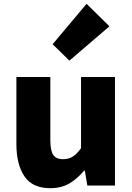

<svg xmlns="http://www.w3.org/2000/svg" viewBox="-20 -973 694 1007"><path d="M244 14Q150 14 108 -48.5Q66 -111 66 -217V-569H244V-239Q244 -181 260 -159.5Q276 -138 310 -138Q340 -138 361.5 -151.5Q383 -165 405 -196V-569H583V0H438L425 -78H421Q386 -36 344 -11Q302 14 244 14ZM344 -655 256 -741 434 -953 554 -835Z"/></svg>

Font: Noto Sans HK Thin Black
Style: Regular
Weight: 900
Version: Version 2.004-H2;hotconv 1.0.118;makeotfexe 2.5.65603